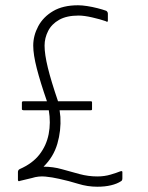

<svg xmlns="http://www.w3.org/2000/svg" viewBox="-20 -695 561 728"><path d="M349 13Q312 13 276.5 2Q241 -9 204 -17Q178 -23 152 -25.5Q126 -28 101 -20Q90 -17 78 -14.5Q66 -12 55 -9Q52 -7 50 -8.5Q48 -10 48 -13Q48 -21 48 -28Q48 -35 48 -43Q48 -46 49.5 -49Q51 -52 55 -54Q103 -75 129.5 -109Q156 -143 164.5 -186.5Q173 -230 165 -277Q141 -277 117 -277Q93 -277 69 -277Q67 -277 65 -278Q63 -279 63 -281Q63 -287 63 -293.5Q63 -300 63 -306Q63 -309 64.5 -310Q66 -311 68 -311Q91 -311 113.5 -311Q136 -311 158 -311Q133 -383 119.5 -435.5Q106 -488 106 -522Q106 -560 125 -595.5Q144 -631 181.5 -653Q219 -675 276 -675Q291 -675 310.5 -672Q330 -669 349.5 -664Q369 -659 383 -654Q386 -652 387.5 -649Q389 -646 389 -643Q389 -637 389 -630Q389 -623 389 -617Q389 -613 387 -612.5Q385 -612 380 -615Q360 -622 329.5 -629Q299 -636 278 -636Q233 -636 204.5 -620Q176 -604 162.5 -577.5Q149 -551 149 -522Q149 -489 161.5 -438Q174 -387 200 -311Q232 -311 263 -311Q294 -311 324 -311Q327 -311 328 -310Q329 -309 329 -306Q329 -300 329 -293.5Q329 -287 329 -281Q329 -279 328 -278Q327 -277 324 -277Q295 -277 265 -277Q235 -277 206 -277Q207 -270 207.5 -264Q208 -258 209 -252Q212 -200 197.5 -150Q183 -100 145 -63Q181 -63 214.5 -53.5Q248 -44 281.5 -35Q315 -26 349 -26Q376 -26 399.5 -33Q423 -40 435 -45Q444 -48 444 -43V-19Q444 -14 442.5 -11.5Q441 -9 439 -8Q424 2 401 7.5Q378 13 349 13Z"/></svg>

Font: Glory ExtraLight
Style: Regular
Weight: 250
Version: Version 1.011